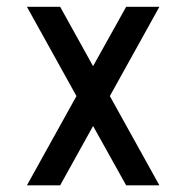

<svg xmlns="http://www.w3.org/2000/svg" viewBox="-20 -542 547 564"><path d="M448.2 -522 302.7 -259.8 448.2 2.4H350.6L253.4 -171.9L156.7 2.4H59.1L204.6 -259.8L59.1 -522H156.7L253.4 -347.7L350.6 -522Z"/></svg>

Font: Proletarsk
Style: Regular
Weight: 400
Designer: Peter Wiegel, original typeface by Carl Albert Fahrenwaldt 1901
Foundry: Peter Wiegel
Version: Version 1.000 2010 initial release